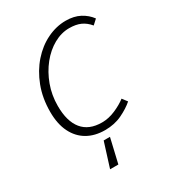

<svg xmlns="http://www.w3.org/2000/svg" viewBox="-165 -582 759 845"><g transform="rotate(-30 215.0 -160.0)"><path d="M144 172 183 48H215L186 172ZM212 12Q160 12 122 -10Q84 -32 63 -74.5Q42 -117 42 -178Q42 -248 64 -305.5Q86 -363 123 -405Q160 -447 206.5 -469.5Q253 -492 301 -492Q343 -492 373 -476Q403 -460 422 -434L398 -412Q379 -435 355.5 -445.5Q332 -456 298 -456Q258 -456 219.5 -434.5Q181 -413 150.5 -375Q120 -337 102 -288Q84 -239 84 -184Q84 -106 117.5 -65Q151 -24 217 -24Q251 -24 285.5 -39Q320 -54 343 -72L362 -47Q337 -25 298.5 -6.5Q260 12 212 12Z"/></g></svg>

Font: Source Sans 3 Light
Style: Italic
Weight: 300
Italic angle: -11°
Designer: Paul D. Hunt
Foundry: Adobe
Version: Version 3.046;hotconv 1.0.118;makeotfexe 2.5.65603